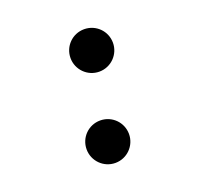

<svg xmlns="http://www.w3.org/2000/svg" viewBox="-100 -637 786 756"><g transform="rotate(-20 293.0 -258.5)"><path d="M261.2 9.8C310.5 9.8 350.1 -30.3 350.1 -79.1C350.1 -128.4 310.5 -168 261.2 -168C211.9 -168 172.4 -128.4 172.4 -79.1C172.4 -30.3 211.9 9.8 261.2 9.8ZM324.7 -349.6C374 -349.6 413.6 -389.6 413.6 -438.5C413.6 -487.8 374 -527.3 324.7 -527.3C275.4 -527.3 235.8 -487.8 235.8 -438.5C235.8 -389.6 275.4 -349.6 324.7 -349.6Z"/></g></svg>

Font: Cascadia Code NF
Style: Bold Italic
Weight: 700
Italic angle: -10°
Monospace: yes
Designer: Aaron Bell
Foundry: Saja Typeworks
Version: Version 2404.023